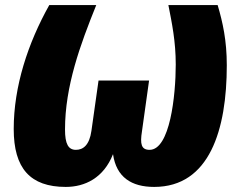

<svg xmlns="http://www.w3.org/2000/svg" viewBox="-20 -716 933 756"><path d="M239 20C314 20 388 -15 425 -109C438 -18 498 20 587 20C805 20 873 -205 873 -459C873 -557 857 -628 837 -696H643C657 -625 672 -553 672 -462C672 -339 649 -126 569 -126C536 -126 531 -149 539 -199L567 -399H368L340 -201C332 -144 307 -126 279 -126C249 -126 236 -149 236 -206C236 -377 296 -540 359 -696H174C90 -546 34 -376 34 -208C34 -53 99 20 239 20Z"/></svg>

Font: Fira Sans Heavy
Style: Italic
Weight: 900
Italic angle: -8°
Designer: bBox Type GmbH & Carrois Corporate GbR & Edenspiekermann AG
Foundry: bBox Type GmbH & Carrois Corporate GbR & Edenspiekermann AG
Version: Version 4.301;PS 004.301;hotconv 1.0.88;makeotf.lib2.5.64775